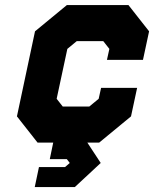

<svg xmlns="http://www.w3.org/2000/svg" viewBox="-20 -560 614 754"><path d="M116.5 174.5 133 96H235.5L254 80L242.5 65H175.5L189 0H127.5L46.5 -103L117.5 -437L242.5 -540H484.5L565.5 -437L541.5 -325H400L409.5 -368L385.5 -398.5H281.5L244.5 -368L202.5 -172L226.5 -141.5H330.5L367.5 -172L377 -215H518.5L494.5 -103L369.5 0H323L375.5 80L274 174.5ZM175 135H259L318.5 80L282 26H234L254.5 -70.5H351L431 -136.5L434.5 -152.5L431 -136.5L351 -70.5H182L125.5 -139L182 -404.5L263.5 -471.5H436.5L488.5 -405.5L485 -389.5L488.5 -405.5L436.5 -471.5H263.5L182 -404.5L125.5 -139L182 -70.5H254.5L234 26H282L318.5 80L259 135H175Z"/></svg>

Font: Tourney Black
Style: Italic
Weight: 900
Italic angle: -12°
Version: Version 1.015